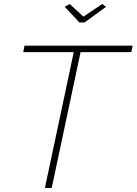

<svg xmlns="http://www.w3.org/2000/svg" viewBox="-20 -938 682 958"><path d="M348 -678H96L102 -710H642L635 -678H382L238 0H204ZM303 -904 328 -918 396 -855 490 -918 509 -904 402 -826H376Z"/></svg>

Font: Raleway ExtraLight
Style: Italic
Weight: 200
Italic angle: -12°
Designer: Matt McInerney, Pablo Impallari, Rodrigo Fuenzalida
Foundry: Matt McInerney, Pablo Impallari, Rodrigo Fuenzalida
Version: Version 4.026